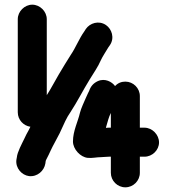

<svg xmlns="http://www.w3.org/2000/svg" viewBox="-20 -719 749 821"><path d="M118 -699C85 -699 56 -670 56 -637V-239C56 -206 81 -181 110 -177L103 -163C96 -150 89 -138 84 -126C74 -105 54 -69 52 -46L50 -35C46 0 73 30 104 34C140 38 169 11 174 -20C175 -29 175 -32 179 -39C186 -52 191 -63 196 -74C208 -100 220 -119 235 -149L259 -201C266 -215 273 -228 281 -239C310 -283 336 -335 364 -380C380 -406 400 -435 411 -461C417 -475 436 -504 443 -516L450 -526C471 -557 458 -595 433 -612C402 -633 364 -620 347 -595L340 -584C319 -555 303 -514 283 -485C266 -458 248 -429 231 -400C215 -373 197 -338 180 -312V-637C180 -670 151 -699 118 -699ZM446 -49H454V20C454 54 482 82 516 82C550 82 578 54 578 20V-49H598C631 -49 660 -77 660 -110C660 -143 631 -173 598 -173H578V-308C578 -342 550 -370 516 -370C499 -370 484 -364 472 -351C459 -369 429 -386 398 -372C379 -363 368 -350 361 -330L356 -320C352 -312 349 -305 346 -298C339 -281 327 -257 322 -237C313 -198 292 -159 292 -114C292 -81 324 -47 355 -44C375 -42 393 -47 412 -47C425 -47 431 -49 446 -49ZM454 -173H446C441 -173 437 -173 433 -172C433 -173 434 -176 434 -177C440 -197 445 -219 454 -236Z"/></svg>

Font: Electronic
Style: Thk
Weight: 900
Version: Version 1.011